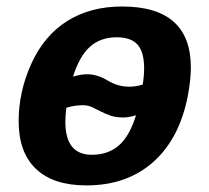

<svg xmlns="http://www.w3.org/2000/svg" viewBox="-20 -558 640 588"><path d="M244.6 9.8Q143.1 9.8 90.1 -40.8Q37.1 -91.3 37.1 -187Q37.1 -276.9 75.9 -362.8Q114.7 -448.7 185.5 -493.4Q256.3 -538.1 354 -538.1Q564.5 -538.1 564.5 -351.1Q564.5 -314 555.2 -264.6Q529.8 -133.3 449.2 -61.8Q368.7 9.8 244.6 9.8ZM375.5 -292.5Q394.5 -292.5 417 -298.8Q421.4 -325.2 421.4 -349.1Q421.4 -398.4 401.4 -421.1Q381.3 -443.8 337.9 -443.8Q287.6 -443.8 255.4 -414.8Q223.1 -385.7 203.6 -323.2Q227.5 -330.6 246.6 -330.6Q277.8 -330.6 309.6 -311.5Q340.8 -292.5 375.5 -292.5ZM233.4 -235.8Q208.5 -235.8 183.1 -228Q180.2 -204.6 180.2 -184.6Q180.2 -84 261.2 -84Q311.5 -84 344.5 -113Q377.4 -142.1 396.5 -205.1Q375 -198.2 357.9 -198.2Q334.5 -198.2 317.9 -204.1Q301.3 -210 287.8 -217Q274.4 -224.1 261.7 -230Q249 -235.8 233.4 -235.8Z"/></svg>

Font: Cousine
Style: Bold Italic
Weight: 700
Italic angle: -12°
Monospace: yes
Designer: Steve Matteson
Foundry: Ascender Corporation
Version: Version 1.20